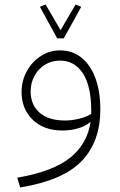

<svg xmlns="http://www.w3.org/2000/svg" viewBox="-20 -575 528 846"><path d="M422 -93Q422 49 340 134.5Q258 220 69 251L56 208Q213 181 289 120Q365 59 379 -38Q357 -19 324 -9.5Q291 0 255 0Q173 0 124 -47.5Q75 -95 75 -170Q75 -218 97.5 -260Q120 -302 159 -327.5Q198 -353 245 -353Q297 -353 337 -322.5Q377 -292 399.5 -233Q422 -174 422 -93ZM382 -73V-87Q382 -195 345.5 -251.5Q309 -308 244 -308Q207 -308 177.5 -289.5Q148 -271 131.5 -240Q115 -209 115 -173Q115 -113 154.5 -78.5Q194 -44 267 -44Q295 -44 327 -51.5Q359 -59 382 -73ZM247 -442 313 -555 338 -545 261 -406H232L156 -545L181 -555Z"/></svg>

Font: FiraGO ExtraLight
Style: Regular
Weight: 200
Designer: bBox Type
Foundry: bBox Type GmbH
Version: Version 1.001